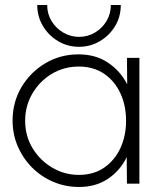

<svg xmlns="http://www.w3.org/2000/svg" viewBox="-20 -730 634 763"><path d="M484.5 -500H534V0H484.5L483.5 -105.5Q457.5 -52 409.2 -19.5Q361 13 294 13Q239.5 13 191.5 -7.5Q143.5 -28 107.2 -64.5Q71 -101 50.5 -148.8Q30 -196.5 30 -251Q30 -324 65.2 -383.5Q100.5 -443 160 -478.5Q219.5 -514 292 -514Q360 -514 409.2 -481Q458.5 -448 485.5 -395ZM293.5 -35Q352.5 -35 394.5 -64.2Q436.5 -93.5 458.8 -142.2Q481 -191 481 -250Q481 -310.5 458.5 -359.2Q436 -408 393.8 -436.8Q351.5 -465.5 293.5 -465.5Q234 -465.5 185.8 -436.5Q137.5 -407.5 108.8 -358.5Q80 -309.5 80 -250Q80 -189.5 109.5 -141Q139 -92.5 187.5 -63.8Q236 -35 293.5 -35ZM294 -544Q248.5 -544 210.8 -566.5Q173 -589 150.5 -626.8Q128 -664.5 128 -710H167.5Q167.5 -674.5 185.2 -645.8Q203 -617 232 -600.2Q261 -583.5 294 -583.5Q328.5 -583.5 357.2 -600.5Q386 -617.5 403.2 -646.2Q420.5 -675 420.5 -710H460Q460 -663 437 -625.5Q414 -588 376.2 -566Q338.5 -544 294 -544Z"/></svg>

Font: Urbanist ExtraLight
Style: Regular
Weight: 200
Designer: Corey Hu
Foundry: Corey Hu
Version: Version 1.330; ttfautohint (v1.8.4.7-5d5b)